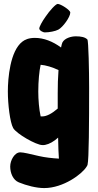

<svg xmlns="http://www.w3.org/2000/svg" viewBox="-20 -724 499 978"><path d="M209 -559C231 -559 262 -565 277 -573C300 -585 338 -637 338 -660C338 -673 289 -704 274 -704C264 -704 233 -670 212 -639C194 -614 180 -587 180 -579C180 -569 198 -559 209 -559ZM426 115C433 87 434 -98 434 -277C434 -359 431 -517 425 -523C413 -535 393 -539 366 -539C343 -539 310 -530 298 -508C296 -503 293 -494 291 -482C249 -513 203 -531 158 -531C126 -531 107 -522 94 -512C31 -464 20 -324 20 -258C20 -192 31 -101 47 -72C63 -43 164 15 196 15C202 15 206 15 210 14C231 10 254 -3 276 -23C277 25 278 59 280 84C245 82 210 78 179 71C131 60 100 52 83 52C54 52 32 93 32 124C32 157 46 193 76 205C115 221 165 234 205 234C303 234 399 162 421 125C423 122 425 119 426 115ZM195 -131H187C179 -168 175 -216 175 -258C175 -311 180 -362 187 -394C213 -392 247 -382 278 -367C275 -329 274 -288 274 -249V-171C245 -146 218 -131 195 -131Z"/></svg>

Font: Manosque
Style: Regular
Weight: 400
Designer: Ariel Martín Pérez
Foundry: Ariel Martín Pérez
Version: Version 1.005;hotconv 1.0.109;makeotfexe 2.5.65596